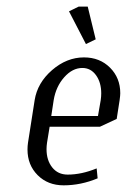

<svg xmlns="http://www.w3.org/2000/svg" viewBox="-20 -556 381 576"><path d="M62.5 -107.4Q62.5 -117.7 64 -127.9L84 -255.9Q92.3 -307.6 136.2 -345.7Q180.2 -383.8 231.9 -383.8Q279.3 -383.8 310.1 -353Q340.8 -322.3 340.8 -276.4Q340.8 -269.5 338.9 -255.9L330.1 -199.2L279.8 -175.8H128.9L121.1 -127.9Q119.6 -117.7 119.6 -108.4Q119.6 -75.2 136.7 -53.7Q153.8 -32.2 183.1 -32.2Q224.6 -32.2 270 -50.8L272.9 -21Q222.7 0 170.9 0Q123.5 0 93 -30.5Q62.5 -61 62.5 -107.4ZM133.8 -208H273.9L282.2 -255.9Q283.7 -266.1 283.7 -275.9Q283.7 -308.6 268.1 -330.3Q252.4 -352.1 227.1 -352.1Q197.3 -352.1 172.6 -324.2Q147.9 -296.4 141.1 -255.9ZM187 -522 215.8 -536.1H243.2L267.1 -438L237.8 -423.8Z"/></svg>

Font: Gawaa
Style: Italic
Weight: 400
Designer: T. Christopher White
Version: Version 1.0